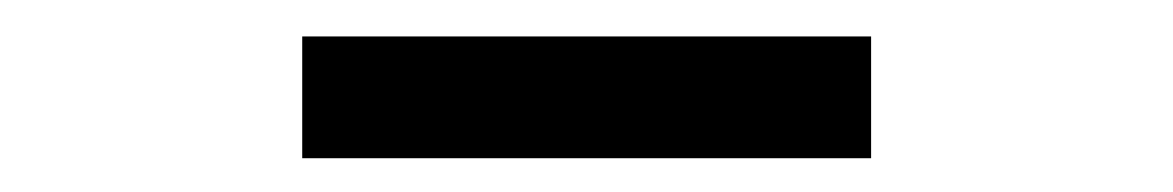

<svg xmlns="http://www.w3.org/2000/svg" viewBox="-20 -380 660 108"><path d="M150 -291H470V-359.5H150Z"/></svg>

Font: Monaspace Neon Light
Style: Regular
Weight: 300
Designer: Riley Cran & the Lettermatic Team
Foundry: Lettermatic
Version: Version 1.200 (Monaspace Neon)